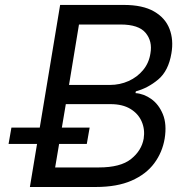

<svg xmlns="http://www.w3.org/2000/svg" viewBox="-20 -747 746 767"><path d="M99.4 0 220.2 -727.3H474.4Q550.4 -727.3 595.5 -701.2Q640.6 -675.1 657.3 -631.2Q674 -587.4 664.8 -534.1Q653.1 -463.8 611.9 -429.3Q570.7 -394.9 522.7 -382.1L521.3 -375Q554 -372.9 584.2 -351.6Q614.3 -330.3 630.7 -290.5Q647 -250.7 637.8 -193.2Q628.6 -138.5 596.2 -94.8Q563.9 -51.1 506 -25.6Q448.2 0 362.2 0ZM200.3 -78.1H375Q461.3 -78.1 503.4 -111.7Q545.5 -145.2 554 -193.2Q559.7 -230.1 546 -261.5Q532.3 -293 500.9 -312Q469.5 -331 421.9 -331H242.9ZM255.7 -407.7H419Q458.8 -407.7 493.6 -423.3Q528.4 -438.9 551.8 -467.3Q575.3 -495.7 581 -534.1Q589.5 -582 561.8 -615.6Q534.1 -649.1 461.6 -649.1H295.5ZM14.2 -171.9 25.6 -237.2H338.1L326.7 -171.9Z"/></svg>

Font: Inter UI
Style: Italic
Weight: 400
Italic angle: -9.39999°
Designer: Rasmus Andersson
Foundry: rsms
Version: 3.2;8d6f07862